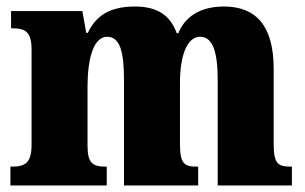

<svg xmlns="http://www.w3.org/2000/svg" viewBox="-20 -570 938 590"><path d="M12 0H308V-58H305C266 -58 249 -67 249 -122V-305C249 -385 266 -457 309 -457C350 -457 361 -408 361 -323V0H589V-58H585C546 -58 533 -67 533 -128V-316C533 -392 552 -457 595 -457C635 -457 649 -408 649 -323V0H877V-58H873C834 -58 821 -67 821 -128V-358C821 -493 765 -550 668 -550C591 -550 547 -515 528 -468H523C503 -524 462 -550 395 -550C309 -550 272 -515 250 -469H245L233 -536H14V-483H17C56 -483 77 -474 77 -418V-125C77 -67 55 -58 16 -58H12Z"/></svg>

Font: Noto Serif Armenian Condensed Black
Style: Regular
Weight: 900
Width: 3
Designer: Monotype Design Team
Foundry: Monotype Imaging Inc.
Version: Version 2.008